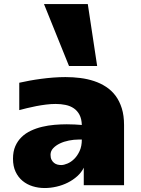

<svg xmlns="http://www.w3.org/2000/svg" viewBox="-20 -925 705 959"><path d="M203.1 14.2Q171.9 14.2 143.3 5.4Q114.7 -3.4 92.8 -21.5Q70.8 -39.6 57.9 -67.1Q44.9 -94.7 44.9 -132.3Q44.9 -168.5 56.6 -195.1Q68.4 -221.7 88.1 -240.7Q107.9 -259.8 134.5 -272.2Q161.1 -284.7 190.9 -291.7Q220.7 -298.8 252.2 -301.5Q283.7 -304.2 313.5 -304.2Q334 -304.2 353 -303.2Q372.1 -302.2 388.7 -300.8Q387.7 -331.5 377 -351.8Q366.2 -372.1 348.6 -384Q331.1 -396 307.6 -400.9Q284.2 -405.8 258.3 -405.8Q234.4 -405.8 209.2 -402.6Q184.1 -399.4 160.2 -394.8Q136.2 -390.1 114.5 -384.8Q92.8 -379.4 76.2 -375V-511.7Q100.1 -517.1 127.7 -522.2Q155.3 -527.3 185.1 -531.2Q214.8 -535.2 245.8 -537.6Q276.9 -540 307.1 -540Q344.7 -540 381.1 -535.4Q417.5 -530.8 450 -520Q482.4 -509.3 510 -491.2Q537.6 -473.1 557.4 -446.5Q577.1 -419.9 588.4 -383.8Q599.6 -347.7 599.6 -300.3V0H398.4V-87.4Q386.7 -63.5 365.7 -44.7Q344.7 -25.9 318.4 -12.7Q292 0.5 262.2 7.3Q232.4 14.2 203.1 14.2ZM285.6 -100.6Q299.3 -100.6 317.1 -108.2Q335 -115.7 350.8 -131.3Q366.7 -147 377.7 -170.9Q388.7 -194.8 388.7 -228H372.6Q349.1 -228 324.5 -223.1Q299.8 -218.3 279.3 -208.5Q258.8 -198.7 245.6 -184.6Q232.4 -170.4 232.4 -151.9Q232.4 -137.2 237.3 -127.4Q242.2 -117.7 249.8 -111.6Q257.3 -105.5 266.8 -103Q276.4 -100.6 285.6 -100.6ZM324.7 -595.2 199.7 -904.8H418.5L465.3 -595.2Z"/></svg>

Font: Candal
Style: Regular
Weight: 400
Designer: vernon adams
Foundry: vernon adams
Version: Version 1.000